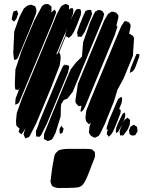

<svg xmlns="http://www.w3.org/2000/svg" viewBox="-20 -713 762 984"><path d="M286 -378 240 -259 166 -82 133 -17 128 -10 115 -6 109 -4 106 -12 101 -23 103 -34 115 -65 111 -55 95 -31 89 -25 82 -31 75 -37 77 -42 81 -59 78 -55 72 -61 64 -69 63 -77 62 -94 66 -134 94 -212 236 -554 271 -640 290 -675 297 -684 316 -693 326 -689 333 -686 334 -680 333 -662 337 -668 344 -671H353L356 -660L354 -642L342 -612L366 -658L373 -666L384 -667L392 -665L396 -654L394 -636L376 -589L358 -548L346 -530L333 -519L322 -525L317 -528L282 -442L284 -444L289 -433L291 -415ZM247 -594 112 -270 79 -191 75 -184 59 -176 58 -185 60 -208 81 -264 74 -252 66 -253 59 -254 57 -263 56 -283 59 -357 92 -456 156 -608 195 -681 206 -690 222 -693 231 -690 244 -679V-668V-656L239 -643L242 -649L260 -664L268 -651L263 -636ZM165 -645 134 -566 89 -458 74 -423 68 -411 54 -405 51 -413 48 -442 53 -552 80 -627 102 -669 118 -683 131 -687 139 -689 150 -685 160 -681 163 -674 167 -661ZM443 -617 414 -549 402 -531 397 -524 389 -525H378L377 -536L375 -546L379 -559L378 -558L380 -563L381 -566L382 -568L383 -571L387 -583L408 -635L415 -649L418 -657L429 -661L430 -662H438H447L449 -654L452 -642ZM507 -615 409 -379 353 -243 326 -208 306 -200 302 -192 294 -181 292 -164 291 -117 265 -33 252 -7 246 2 236 6 225 10 206 0 205 -8 206 -27 258 -155 312 -286 342 -357 369 -392 400 -423 406 -497 433 -573V-574L441 -597L459 -636L460 -638L461 -642L465 -647V-648L474 -661L472 -653L482 -662L498 -660L506 -655L514 -641L512 -633ZM64 -617 52 -602 40 -613 41 -621 46 -645 50 -655 67 -660 69 -655 73 -642 70 -634ZM568 -533 459 -270 416 -166 407 -150 400 -142 392 -141 393 -147 397 -169V-171L389 -170L383 -169L377 -175L369 -184L366 -195L379 -283L482 -531L514 -608L534 -642L551 -653H560L575 -648L586 -636L587 -625L576 -579L581 -582V-574ZM661 -426 613 -310 582 -253 563 -191 517 -77 493 -27 485 -16 472 -10 466 -7 458 -10 445 -18 436 -32V-40L439 -66L446 -83L443 -81L436 -76L430 -82L421 -92L418 -109L422 -145L447 -209L569 -502L601 -578L614 -598L619 -605L627 -604L641 -599L649 -587V-576L641 -536H640L645 -540L652 -535L662 -529L667 -517ZM316 -544 324 -568 268 -433 276 -439 305 -509 315 -532ZM672 -364 662 -349 652 -343 645 -339 646 -344 649 -362 672 -419 680 -437H686L695 -434L693 -421ZM328 -340 220 -79 191 -21 183 -12 172 -13H166L165 -19L164 -41L175 -67V-68L182 -89L198 -128L278 -320L301 -371L312 -385L311 -376L318 -381L325 -379L334 -375V-366ZM577 -80 559 -38 549 -23 537 -12 534 -17 527 -27 529 -38 533 -48 526 -49 527 -60 539 -98 580 -194 586 -206 597 -214 604 -216 606 -203 603 -185 591 -155 599 -148 597 -132ZM612 -19H601H596L595 -24L593 -38L597 -53L607 -77L586 -38L576 -31L573 -41L576 -59L587 -86L608 -129L619 -137L622 -127L621 -114L610 -83L612 -87L618 -99L634 -110L640 -104L647 -98L646 -93L645 -74L635 -50ZM657 -18 644 -25 643 -33 641 -44 649 -64 656 -68 666 -74 673 -69 682 -63 683 -57 685 -40 676 -25 673 -20ZM285 -52 295 -69 299 -62 306 -54 302 -38 301 -33 288 -27 286 -32ZM239 216Q241 194 245.5 161.5Q250 129 255 107Q256 99 258 89.5Q260 80 264 74Q266 71 268.5 68.5Q271 66 274 64Q275 63 276.5 61Q278 59 279 58Q281 57 284 56.5Q287 56 290 55Q299 52 308 51Q317 50 326 50Q346 50 366 50Q386 50 406 50Q414 50 422 50Q430 50 438 51Q441 51 444 51Q447 51 449 52Q453 53 456 56.5Q459 60 462 63Q463 63 464.5 64Q466 65 466 66Q467 67 466.5 68.5Q466 70 466 72Q467 76 467 80.5Q467 85 467 89Q466 92 465 95Q464 98 463 101Q460 109 457 116Q454 123 451 131Q445 148 438 165.5Q431 183 424 200Q419 211 412 223Q405 235 395 241Q387 246 378 247.5Q369 249 361 249Q347 250 333 250Q319 250 305 250Q296 250 286.5 250.5Q277 251 268 249Q264 248 260 246.5Q256 245 253 243Q251 243 250 242.5Q249 242 248 241Q247 240 246.5 239Q246 238 245 236Q244 232 241.5 227.5Q239 223 239 216Z"/></svg>

Font: Rubik Marker Hatch
Style: Regular
Weight: 400
Designer: Hubert and Fischer, NaN
Foundry: Hubert & Fischer, NaN
Version: Version 2.200